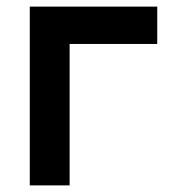

<svg xmlns="http://www.w3.org/2000/svg" viewBox="-20 -560 520 580"><path d="M70 0V-540H455V-427.2H190.3V0Z"/></svg>

Font: Manrope ExtraLight
Style: Regular
Weight: 200
Designer: Mikhail Sharanda
Foundry: Mikhail Sharanda
Version: Version 4.505